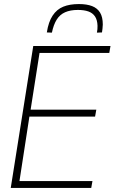

<svg xmlns="http://www.w3.org/2000/svg" viewBox="-20 -927 565 947"><path d="M33 0 144 -700H525L519 -666H175L131 -386H455L449 -352H125L76 -34H436L430 0ZM369 -907Q408 -907 434 -897Q460 -887 473.5 -865Q487 -843 487 -806Q487 -796 485.5 -785.5Q484 -775 483 -767L458 -766Q460 -775 460.5 -783Q461 -791 461 -800Q460 -829 448.5 -846Q437 -863 416 -870.5Q395 -878 364 -878Q327 -878 301 -866.5Q275 -855 259.5 -830Q244 -805 236 -766L211 -767Q219 -819 239.5 -850Q260 -881 292 -894Q324 -907 369 -907Z"/></svg>

Font: Georama ExtraCondensed Thin ExtraLight
Style: Italic
Weight: 250
Italic angle: -9°
Version: Version 1.001